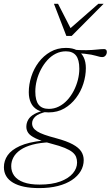

<svg xmlns="http://www.w3.org/2000/svg" viewBox="-89 -710 568 984"><path d="M435 -417.5Q427.5 -417.5 420 -419.5Q412.5 -421.5 402.5 -424.2Q392.5 -427 378.8 -429.8Q365 -432.5 345.5 -434.5Q326 -436.5 298.5 -437L274 -456.5Q321 -452 353.2 -452.8Q385.5 -453.5 407.5 -456Q429.5 -458.5 445 -458.5Q450.5 -458.5 454.5 -455Q458.5 -451.5 458.5 -444Q458.5 -438.5 456.8 -433.8Q455 -429 451.8 -425.2Q448.5 -421.5 444.5 -419.5Q440.5 -417.5 435 -417.5ZM161.5 -152Q188.5 -152 212.5 -164Q236.5 -176 255.8 -197Q275 -218 288.8 -244.5Q302.5 -271 310 -300.2Q317.5 -329.5 317.5 -358Q317.5 -404 300.5 -425.5Q283.5 -447 248.5 -447Q221 -447 197 -435Q173 -423 154 -402Q135 -381 121 -354.5Q107 -328 99.5 -298.8Q92 -269.5 92 -240.5Q92 -195 109 -173.5Q126 -152 161.5 -152ZM249 -464.5Q284 -464.5 306.5 -451.8Q329 -439 340 -416Q351 -393 351 -361Q351 -321.5 338.2 -281.2Q325.5 -241 300.5 -207.8Q275.5 -174.5 240.5 -154.2Q205.5 -134 160.5 -134Q126 -134 103.2 -146.8Q80.5 -159.5 69.5 -182.8Q58.5 -206 58.5 -237.5Q58.5 -277.5 71.5 -317.8Q84.5 -358 109.2 -391Q134 -424 169.2 -444.2Q204.5 -464.5 249 -464.5ZM112 254Q68 254 34.5 247Q1 240 -22.2 226.2Q-45.5 212.5 -57.2 192.5Q-69 172.5 -69 147Q-69 113.5 -49.8 85.8Q-30.5 58 13 38.2Q56.5 18.5 130.5 10.5L158 11.5L170.5 19Q116.5 21 78.2 31.2Q40 41.5 15.8 58.2Q-8.5 75 -20 96.2Q-31.5 117.5 -31.5 141.5Q-31.5 170 -15.8 191.2Q0 212.5 32 224.2Q64 236 113.5 236Q177.5 236 220.2 220Q263 204 284.5 178.2Q306 152.5 306 123Q306 107.5 301 94.5Q296 81.5 282.5 70.2Q269 59 243.2 48.2Q217.5 37.5 176.5 27Q121.5 12.5 93.5 -1Q65.5 -14.5 55.8 -28.8Q46 -43 46 -60Q46 -80 55.8 -96.8Q65.5 -113.5 88 -126Q110.5 -138.5 147.5 -145.5L151.5 -138Q107.5 -128 91.5 -112.2Q75.5 -96.5 75.5 -78Q75.5 -65.5 81.5 -55.8Q87.5 -46 101.2 -37Q115 -28 139 -19.5Q163 -11 199 -1.5Q253 13 283.8 29.8Q314.5 46.5 327.2 66.2Q340 86 340 110.5Q340 140.5 324.8 166.5Q309.5 192.5 280.2 212.2Q251 232 208.5 243Q166 254 112 254ZM442 -690.5 278.5 -526H251L187.5 -690.5H208.5L278.5 -554H259L415 -690.5Z"/></svg>

Font: Newsreader ExtraLight
Style: Italic
Weight: 250
Italic angle: -17°
Designer: Hugues Gentile
Foundry: Production Type
Version: Version 1.003